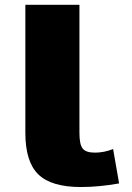

<svg xmlns="http://www.w3.org/2000/svg" viewBox="-20 -750 536 780"><path d="M83 -210V-730.5H302.7V-210Q302.7 -163.1 315.9 -146.5Q329.1 -129.9 365.7 -129.9Q402.3 -129.9 439.5 -144.5L463.9 -4.9Q382.8 9.8 308.6 9.8Q188.5 9.8 135.7 -41.5Q83 -92.8 83 -210Z"/></svg>

Font: GenEi M Gothic v2 Black
Style: Regular
Weight: 900
Version: Version 2.0